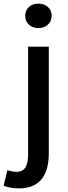

<svg xmlns="http://www.w3.org/2000/svg" viewBox="-68 -809 376 1066"><path d="M37 237C159 237 203 156 203 41V-550H88V43C88 108 74 145 22 145C5 145 -12 140 -27 136L-48 222C-28 230 0 237 37 237ZM145 -653C187 -653 219 -681 219 -721C219 -762 187 -789 145 -789C103 -789 72 -762 72 -721C72 -681 103 -653 145 -653Z"/></svg>

Font: Noto Sans CJK JP Medium
Style: Regular
Weight: 500
Designer: Ryoko NISHIZUKA (kana & ideographs); Paul D. Hunt (Latin, Greek & Cyrillic); Wenlong ZHANG (bopomofo); Sandoll Communica
Foundry: Adobe Systems Incorporated
Version: Version 1.004;PS 1.004;hotconv 1.0.82;makeotf.lib2.5.63406